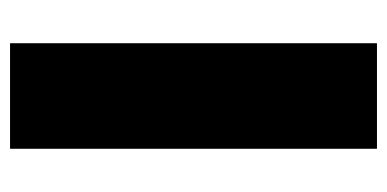

<svg xmlns="http://www.w3.org/2000/svg" viewBox="-214 -556 770 382"><g transform="rotate(-90 171.0 -365.0)"><path d="M66 0V-730H276V0Z"/></g></svg>

Font: M PLUS 1 Thin Black
Style: Regular
Weight: 900
Version: Version 1.001